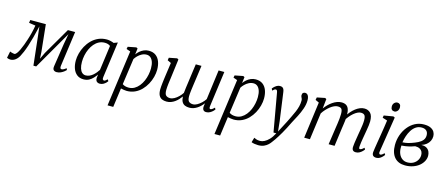

<svg xmlns="http://www.w3.org/2000/svg" viewBox="-86 -1488 5759 2479"><g transform="rotate(15 2793.0 -248.0)"><path d="M637.5 10Q612 10 597 -4.5Q582 -19 587 -54.5L633.5 -361.5L659 -503.5L578.5 -363.5L364.5 7H327.5L286.5 -366L270.5 -503.5Q251 -417.5 232.5 -349Q214 -280.5 196.8 -227.8Q179.5 -175 163 -136Q146.5 -97 131.5 -70Q111 -33.5 81.8 -12.8Q52.5 8 18.5 8Q9.5 8 -0.2 6Q-10 4 -17.8 1Q-25.5 -2 -28 -4L-10 -92Q-7.5 -90 4.2 -86.2Q16 -82.5 29.5 -79.5Q43 -76.5 49.5 -76.5Q64 -76.5 80 -97.2Q96 -118 112 -151.5Q128 -185 142.8 -224.8Q157.5 -264.5 169.5 -302.5Q176 -323 182.8 -346Q189.5 -369 196 -394.2Q202.5 -419.5 208 -446Q213.5 -472.5 218 -500L130 -513L135.5 -552L343.5 -552.5L381 -190.5L386 -102L428 -190.5L638.5 -552H735.5L671 -86Q670.5 -80 670 -69.8Q669.5 -59.5 673.8 -51Q678 -42.5 690 -42.5Q702.5 -42.5 718.8 -51.2Q735 -60 750 -73L760 -51Q754.5 -44 736.5 -29.2Q718.5 -14.5 692.8 -2.2Q667 10 637.5 10Z M1237 -85.5Q1233.5 -61 1240.8 -52.2Q1248 -43.5 1256 -43.5Q1266 -43.5 1276 -50.8Q1286 -58 1300 -71.5L1314 -50Q1310.5 -43.5 1297 -29.2Q1283.5 -15 1262.2 -2.5Q1241 10 1215 10Q1188 10 1172 -5.2Q1156 -20.5 1158 -56.5L1163.5 -98.5Q1145 -72.5 1122 -47.5Q1099 -22.5 1068.2 -6.2Q1037.5 10 996.5 10Q944 10 909 -17Q874 -44 856.2 -91Q838.5 -138 838.5 -198.5Q838.5 -245 851.8 -295.8Q865 -346.5 891 -394.5Q917 -442.5 955.5 -481.2Q994 -520 1044.8 -542.8Q1095.5 -565.5 1158 -565.5Q1179 -565.5 1204.8 -559.8Q1230.5 -554 1251.5 -545L1303 -564.5ZM1216.5 -495Q1201.5 -507 1182.8 -512.5Q1164 -518 1142.5 -518Q1099.5 -518 1064.5 -499.8Q1029.5 -481.5 1002.5 -449.8Q975.5 -418 957 -377.5Q938.5 -337 929 -292.2Q919.5 -247.5 919.5 -203.5Q919.5 -151.5 931 -116.5Q942.5 -81.5 963 -64Q983.5 -46.5 1010 -46.5Q1038.5 -46.5 1063 -58Q1087.5 -69.5 1107.8 -87.2Q1128 -105 1144 -125Q1160 -145 1171.5 -163Z M1384.5 254 1487 -494 1433.5 -513 1440 -544 1550.5 -565.5 1569 -555.5 1558.5 -474Q1574.5 -497 1598.5 -518Q1622.5 -539 1653 -552.2Q1683.5 -565.5 1718.5 -565.5Q1775 -565.5 1811.8 -538.5Q1848.5 -511.5 1866.5 -464Q1884.5 -416.5 1884.5 -355Q1884.5 -308.5 1871.2 -257.8Q1858 -207 1832.2 -159.5Q1806.5 -112 1769 -73.5Q1731.5 -35 1682.5 -12.5Q1633.5 10 1574.5 10Q1556 10 1535.2 6.2Q1514.5 2.5 1495.5 -1.5L1460.5 254ZM1503.5 -61.5Q1520 -49 1541.2 -43.2Q1562.5 -37.5 1586 -37.5Q1629 -37.5 1663.5 -57.2Q1698 -77 1724.2 -109.8Q1750.5 -142.5 1768 -183.2Q1785.5 -224 1794.2 -267.5Q1803 -311 1803 -351Q1803 -402.5 1790.8 -437.5Q1778.5 -472.5 1756.5 -490.8Q1734.5 -509 1704 -509Q1671 -509 1641.2 -493.5Q1611.5 -478 1588.8 -455Q1566 -432 1552.5 -410Z M2081 -290Q2079 -275 2076.2 -255.8Q2073.5 -236.5 2071 -215.5Q2068.5 -194.5 2066.8 -173.5Q2065 -152.5 2065 -134Q2065 -79 2085.2 -61.8Q2105.5 -44.5 2138.5 -44.5Q2165.5 -44.5 2195.2 -61Q2225 -77.5 2251.2 -103.5Q2277.5 -129.5 2295 -157Q2298 -189.5 2303 -226.8Q2308 -264 2313 -298.5Q2319 -342 2324.8 -385.8Q2330.5 -429.5 2336.5 -471.2Q2342.5 -513 2348 -552.5H2424Q2411 -459 2402 -393.2Q2393 -327.5 2386.5 -283.2Q2380 -239 2376.8 -210.8Q2373.5 -182.5 2372 -164.8Q2370.5 -147 2370.5 -134Q2370.5 -79 2391 -61.8Q2411.5 -44.5 2445 -44.5Q2471.5 -44.5 2500.5 -60.8Q2529.5 -77 2556 -102.2Q2582.5 -127.5 2600.5 -155.5L2653 -552.5H2729.5L2665.5 -79.5Q2663 -60 2667 -51.2Q2671 -42.5 2678.5 -42.5Q2689 -42.5 2701.8 -50.8Q2714.5 -59 2732.5 -77L2744 -54.5Q2740 -48 2724.8 -32.5Q2709.5 -17 2686.5 -4Q2663.5 9 2636 9Q2608 9 2595.8 -8.8Q2583.5 -26.5 2587.5 -58.5L2592.5 -97.5Q2577.5 -77 2558 -57.8Q2538.5 -38.5 2515.5 -23.2Q2492.5 -8 2466.5 1Q2440.5 10 2411 10Q2377 10 2351.8 -0.8Q2326.5 -11.5 2311.8 -36.5Q2297 -61.5 2295 -104V-109Q2279 -86.5 2259.2 -65.2Q2239.5 -44 2215.8 -27Q2192 -10 2164.8 0Q2137.5 10 2106.5 10Q2071 10 2044.2 -2Q2017.5 -14 2002.8 -42.5Q1988 -71 1988 -121Q1988 -138 1990 -161.8Q1992 -185.5 1995 -211Q1998 -236.5 2000.8 -258.8Q2003.5 -281 2005.5 -294L2032.5 -486L1984 -509.5L1989.5 -544.5L2096.5 -565.5L2115 -554.5Z M2813.5 254 2916 -494 2862.5 -513 2869 -544 2979.5 -565.5 2998 -555.5 2987.5 -474Q3003.5 -497 3027.5 -518Q3051.5 -539 3082 -552.2Q3112.5 -565.5 3147.5 -565.5Q3204 -565.5 3240.8 -538.5Q3277.5 -511.5 3295.5 -464Q3313.5 -416.5 3313.5 -355Q3313.5 -308.5 3300.2 -257.8Q3287 -207 3261.2 -159.5Q3235.5 -112 3198 -73.5Q3160.5 -35 3111.5 -12.5Q3062.5 10 3003.5 10Q2985 10 2964.2 6.2Q2943.5 2.5 2924.5 -1.5L2889.5 254ZM2932.5 -61.5Q2949 -49 2970.2 -43.2Q2991.5 -37.5 3015 -37.5Q3058 -37.5 3092.5 -57.2Q3127 -77 3153.2 -109.8Q3179.5 -142.5 3197 -183.2Q3214.5 -224 3223.2 -267.5Q3232 -311 3232 -351Q3232 -402.5 3219.8 -437.5Q3207.5 -472.5 3185.5 -490.8Q3163.5 -509 3133 -509Q3100 -509 3070.2 -493.5Q3040.5 -478 3017.8 -455Q2995 -432 2981.5 -410Z M3455 -472.5Q3451.5 -493 3445.5 -499.8Q3439.5 -506.5 3431 -506.5Q3421 -506.5 3411.2 -500Q3401.5 -493.5 3388 -480L3376 -505Q3380 -511.5 3394 -525.5Q3408 -539.5 3428.2 -551.8Q3448.5 -564 3471.5 -564Q3494 -564 3506.2 -555.5Q3518.5 -547 3524.2 -532Q3530 -517 3532.5 -497Q3539 -450.5 3545.5 -404Q3552 -357.5 3558.2 -311Q3564.5 -264.5 3571 -218Q3577.5 -171.5 3584 -125L3598 10.5L3677.5 -141.5Q3698 -184 3717.5 -223.2Q3737 -262.5 3753 -300.2Q3769 -338 3778.5 -375.8Q3788 -413.5 3788 -453.5Q3788 -468.5 3783.2 -479.5Q3778.5 -490.5 3774 -500.2Q3769.5 -510 3769.5 -521.5Q3769.5 -543 3780.8 -553Q3792 -563 3808 -563Q3825 -563 3837 -552.8Q3849 -542.5 3855.5 -523Q3862 -503.5 3862 -475.5Q3862 -422 3841.8 -363.8Q3821.5 -305.5 3793 -250.5Q3764.5 -195.5 3740 -150Q3718 -104.5 3697.2 -64.5Q3676.5 -24.5 3657 9.2Q3637.5 43 3620.2 70.5Q3603 98 3588.2 119.5Q3573.5 141 3561 156.5Q3547.5 177 3525.5 198Q3503.5 219 3471.5 233.2Q3439.5 247.5 3395 247.5Q3373.5 247.5 3346.2 243.2Q3319 239 3304 231.5L3323 167.5Q3331 172 3351.2 180Q3371.5 188 3405.5 188Q3431 188 3461.2 173.2Q3491.5 158.5 3523 125.8Q3554.5 93 3582.5 38.5H3545Z M4092 -555.5 4078 -426.5Q4098.5 -454.5 4123.5 -479.8Q4148.5 -505 4176.8 -524.2Q4205 -543.5 4234.8 -554.5Q4264.5 -565.5 4295 -565.5Q4332 -565.5 4356 -550.8Q4380 -536 4391.5 -504.8Q4403 -473.5 4403 -424Q4403 -420 4402.8 -415.8Q4402.5 -411.5 4402.2 -406.8Q4402 -402 4401.5 -397L4388.5 -411.5Q4407 -442 4431 -469.8Q4455 -497.5 4482.8 -519Q4510.5 -540.5 4540.2 -553Q4570 -565.5 4601 -565.5Q4651 -565.5 4682.2 -532.2Q4713.5 -499 4713.5 -422.5Q4713.5 -400 4709.5 -369.8Q4705.5 -339.5 4700 -307.2Q4694.5 -275 4689.5 -246Q4685 -220 4679.8 -190.2Q4674.5 -160.5 4670.5 -131.2Q4666.5 -102 4664.5 -77.5Q4663.5 -61 4666 -52.2Q4668.5 -43.5 4676.5 -43.5Q4688.5 -43.5 4701 -51.2Q4713.5 -59 4731.5 -76.5L4743.5 -55Q4738.5 -47.5 4723.5 -32Q4708.5 -16.5 4686 -3.2Q4663.5 10 4636.5 10Q4618.5 10 4606.8 3.8Q4595 -2.5 4589.5 -15.2Q4584 -28 4584.5 -47.5Q4585.5 -70.5 4589.8 -101Q4594 -131.5 4599.5 -164Q4605 -196.5 4609.5 -226Q4614 -254 4620 -287.2Q4626 -320.5 4630.2 -354.5Q4634.5 -388.5 4634.5 -417.5Q4634.5 -467 4619 -484.2Q4603.5 -501.5 4570.5 -501.5Q4549 -501.5 4524.2 -489.2Q4499.5 -477 4474.2 -455.2Q4449 -433.5 4426 -405.5Q4403 -377.5 4385.5 -346L4403 -394Q4401.5 -371 4398.2 -344.8Q4395 -318.5 4391.2 -292.8Q4387.5 -267 4384 -244L4351 0H4271.5L4304 -223Q4308.5 -252 4313.5 -286.2Q4318.5 -320.5 4322 -354.8Q4325.5 -389 4325.5 -417.5Q4325.5 -467 4311.5 -484.8Q4297.5 -502.5 4260.5 -502.5Q4238.5 -502.5 4213 -491.2Q4187.5 -480 4161.8 -459.8Q4136 -439.5 4112.2 -413.5Q4088.5 -387.5 4070 -358L4021.5 0H3945L4010 -486.5L3961 -509.5L3967.5 -544L4073.5 -565.5Z M4909 10Q4892 10 4878.8 4.2Q4865.5 -1.5 4858.8 -14.8Q4852 -28 4853.5 -50Q4855 -68.5 4860.8 -105Q4866.5 -141.5 4874.2 -189.2Q4882 -237 4890.8 -290Q4899.5 -343 4907.5 -395Q4915.5 -447 4921.5 -491L4857 -511.5L4862.5 -542.5L4986.5 -563.5L5007 -553.5L4932.5 -78.5Q4929.5 -60 4935 -51.8Q4940.5 -43.5 4947.5 -43.5Q4958.5 -43.5 4970.5 -50.5Q4982.5 -57.5 4999.5 -76L5012.5 -55Q5007.5 -47.5 4993.2 -32Q4979 -16.5 4957.5 -3.2Q4936 10 4909 10ZM4981.5 -628Q4959 -628 4946 -641.8Q4933 -655.5 4933 -682.5Q4933 -712.5 4951 -731Q4969 -749.5 4992.5 -749.5Q5012.5 -749.5 5025.2 -736.2Q5038 -723 5038 -698Q5038 -666 5020.2 -647Q5002.5 -628 4981.5 -628Z M5294 9Q5248.5 9 5213 -5.2Q5177.5 -19.5 5152.5 -47.8Q5127.5 -76 5114.2 -117.2Q5101 -158.5 5101 -212.5Q5101 -282.5 5123 -345.8Q5145 -409 5184.8 -458.8Q5224.5 -508.5 5278.5 -537Q5332.5 -565.5 5397 -565.5Q5453.5 -565.5 5487.2 -548.8Q5521 -532 5536 -505.5Q5551 -479 5551 -448.5Q5551 -415.5 5536.8 -386Q5522.5 -356.5 5495.2 -334.5Q5468 -312.5 5429 -301Q5475.5 -302 5502 -285.5Q5528.5 -269 5540 -242.5Q5551.5 -216 5551.5 -187Q5551.5 -150.5 5533.2 -115.5Q5515 -80.5 5480.8 -52.2Q5446.5 -24 5399 -7.5Q5351.5 9 5294 9ZM5313 -36.5Q5358.5 -36.5 5392 -55.2Q5425.5 -74 5444.2 -105.2Q5463 -136.5 5463 -173.5Q5463 -199.5 5452.2 -220Q5441.5 -240.5 5418.5 -252.5Q5395.5 -264.5 5359 -264.5Q5351.5 -262.5 5339.2 -258Q5327 -253.5 5311.5 -248.8Q5296 -244 5279.5 -240.5Q5260.5 -236.5 5236.2 -232.2Q5212 -228 5184 -227Q5183.5 -219 5183.2 -211.2Q5183 -203.5 5183 -196Q5183 -151 5198.8 -114.8Q5214.5 -78.5 5244 -57.5Q5273.5 -36.5 5313 -36.5ZM5185.5 -270.5Q5206.5 -272 5224 -274.2Q5241.5 -276.5 5259.2 -281Q5277 -285.5 5298 -292.5Q5345 -308 5382.8 -326.8Q5420.5 -345.5 5442.5 -372.2Q5464.5 -399 5464.5 -438Q5464.5 -477.5 5441.8 -498.5Q5419 -519.5 5378.5 -519.5Q5334.5 -519.5 5301 -496.8Q5267.5 -474 5244.2 -437Q5221 -400 5206.5 -356.2Q5192 -312.5 5185.5 -270.5Z"/></g></svg>

Font: Merriweather 24pt Light
Style: Italic
Weight: 300
Italic angle: -7.8°
Version: Version 2.101